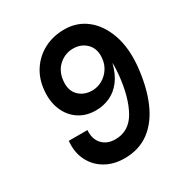

<svg xmlns="http://www.w3.org/2000/svg" viewBox="-159 -774 859 906"><g transform="rotate(-30 271.0 -321.0)"><path d="M262 13Q203 13 158.5 -12.8Q114 -38.5 91 -84.5Q68 -130.5 74 -190.5H175.5Q172 -142.5 198 -114.5Q224 -86.5 268.5 -86.5Q343.5 -86.5 383 -156.5Q422.5 -226.5 434 -343Q435.5 -359 436.2 -374Q437 -389 436 -406Q422.5 -351 396 -316.8Q369.5 -282.5 334 -266.5Q298.5 -250.5 257.5 -250.5Q204.5 -250.5 165.5 -276.5Q126.5 -302.5 107 -348.5Q87.5 -394.5 93 -454Q98.5 -515 129 -560.5Q159.5 -606 208.2 -631.2Q257 -656.5 318 -656.5Q386.5 -656.5 437.8 -616Q489 -575.5 514.5 -502.8Q540 -430 531 -333Q520.5 -227 487.2 -149.2Q454 -71.5 397.8 -29.2Q341.5 13 262 13ZM289.5 -340.5Q318 -340.5 343.2 -354.5Q368.5 -368.5 385.2 -393Q402 -417.5 405 -449Q410 -499 381.5 -528.2Q353 -557.5 308.5 -557.5Q265 -557.5 231.8 -528.2Q198.5 -499 193.5 -449Q188 -398 216.2 -369.2Q244.5 -340.5 289.5 -340.5Z"/></g></svg>

Font: Karla SemiBold
Style: Italic
Weight: 600
Italic angle: -8°
Designer: Jonathan Pinhorn
Version: Version 2.004;gftools[0.9.33]